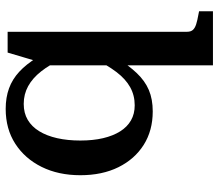

<svg xmlns="http://www.w3.org/2000/svg" viewBox="-68 -710 787 692"><g transform="rotate(90 326.0 -363.5)"><path d="M372 10Q331 10 298 -2Q265 -14 238 -39Q211 -64 187 -103L191 -194Q213 -148 237 -117.5Q261 -87 290 -71Q319 -55 354 -55Q387 -55 411.5 -69.5Q436 -84 452.5 -111Q469 -138 477.5 -175.5Q486 -213 486 -259Q486 -305 477.5 -341Q469 -377 453 -402.5Q437 -428 413.5 -441.5Q390 -455 359 -455Q323 -455 293.5 -438.5Q264 -422 239 -389Q214 -356 190 -307L187 -388Q215 -433 243 -462.5Q271 -492 304 -506Q337 -520 381 -520Q450 -520 501.5 -487.5Q553 -455 582 -396.5Q611 -338 611 -259Q611 -180 581 -119.5Q551 -59 497.5 -24.5Q444 10 372 10ZM94 -644Q94 -657 87.5 -664.5Q81 -672 67 -676.5Q53 -681 30 -685L20 -687V-737H215V-116L201 -105L169 3H94Z"/></g></svg>

Font: Roboto Serif 36pt Medium
Style: Regular
Weight: 500
Designer: Greg Gazdowicz
Foundry: Commercial Type
Version: Version 1.008